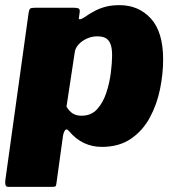

<svg xmlns="http://www.w3.org/2000/svg" viewBox="-36 -560 673 745"><path d="M-5 165Q-13 165 -15 156.5Q-17 148 -15 137L75 -510Q77 -523 81 -526.5Q85 -530 101 -530H249Q263 -530 269 -527Q275 -524 273 -511L270 -490Q269 -484 276 -485.5Q283 -487 290 -492Q313 -508 333.5 -518.5Q354 -529 376.5 -534.5Q399 -540 428 -540Q502 -540 549.5 -488Q597 -436 597 -329Q597 -274 585 -214.5Q573 -155 545.5 -104Q518 -53 472 -21.5Q426 10 359 10Q322 10 290 -5Q258 -20 232 -51Q222 -63 216 -54Q210 -45 208 -30L183 151Q182 161 179 163Q176 165 167 165H-5ZM281 -111Q318 -111 341 -136.5Q364 -162 376.5 -200Q389 -238 394 -277.5Q399 -317 399 -345Q399 -375 392 -391Q385 -407 372.5 -413Q360 -419 341 -419Q320 -419 300.5 -410Q281 -401 268.5 -387Q256 -373 254 -357L222 -146Q233 -128 246.5 -119.5Q260 -111 281 -111Z"/></svg>

Font: Libre Franklin Black
Style: Italic
Weight: 900
Italic angle: -8°
Designer: Pablo Impallari, Rodrigo Fuenzalida, Nhung Nguyen
Foundry: Impallari Type
Version: Version 3.000